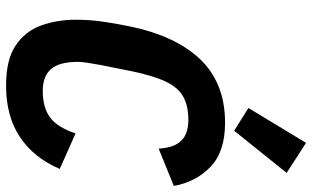

<svg xmlns="http://www.w3.org/2000/svg" viewBox="-218 -799 1029 633"><g transform="rotate(90 296.5 -482.5)"><path d="M262 12Q177 12 130 -19.5Q83 -51 64 -103.5Q45 -156 45 -219Q45 -265 52 -311.5Q59 -358 68 -401Q83 -472 109.5 -529Q136 -586 174 -626.5Q212 -667 264.5 -688.5Q317 -710 385 -710Q480 -710 530 -662Q580 -614 593 -541L470 -491Q467 -542 444 -565.5Q421 -589 375 -589Q330 -589 299.5 -572.5Q269 -556 249.5 -515.5Q230 -475 215 -403L194 -298Q190 -276 187 -256.5Q184 -237 184 -224Q184 -164 207.5 -136.5Q231 -109 280 -109Q334 -109 366.5 -132.5Q399 -156 420 -217L537 -165Q500 -79 431.5 -33.5Q363 12 262 12ZM550 -913 411 -740 336 -787 451 -977Z"/></g></svg>

Font: IBM Plex Sans Condensed
Style: Bold Italic
Weight: 700
Width: 3
Italic angle: -11.31°
Designer: Mike Abbink, Paul van der Laan, Pieter van Rosmalen
Foundry: Bold Monday
Version: Version 3.201